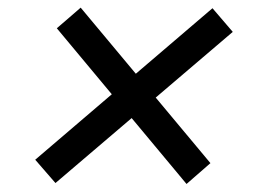

<svg xmlns="http://www.w3.org/2000/svg" viewBox="-20 -529 684 495"><path d="M460.9 -54.7 126.5 -456.1 188 -509.3 522.5 -108.4ZM123 -57.1 70.8 -117.2 527.8 -507.8 580.1 -446.8Z"/></svg>

Font: Inter 24pt
Style: Italic
Weight: 400
Italic angle: -9.3988°
Designer: Rasmus Andersson
Foundry: rsms
Version: Version 4.001;git-66647c0bb